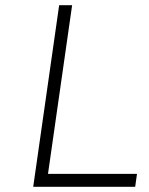

<svg xmlns="http://www.w3.org/2000/svg" viewBox="-20 -720 576 740"><path d="M108 0 208 -700H258L165 -50H508L501 0Z"/></svg>

Font: Lexend ExtLt
Style: Italic
Weight: 250
Italic angle: -8.13011°
Designer: Bonnie Shaver-Troup, Thomas Jockin
Foundry: Lexend
Version: Version 1.007